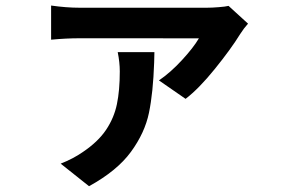

<svg xmlns="http://www.w3.org/2000/svg" viewBox="-20 -572 1017 686"><path d="M837.9 -450Q805.2 -397 748 -326.2Q690.9 -255.4 643.1 -218.8L547.9 -284.7Q588.9 -312.5 630 -357.1Q671.1 -401.6 690.7 -435.1L264.2 -435.3Q216.8 -435.3 162.6 -430.2V-552.2Q217 -544.4 264.2 -544.4H719Q737.3 -544.4 761.7 -546.4Q786.1 -548.3 796.6 -551L866.2 -487.5Q851.1 -470.9 837.9 -450ZM530.8 -348.9Q527.1 -240.7 512.3 -169.2Q497.6 -97.7 448 -29.7Q398.4 38.3 298.1 93.3L196.8 12.7Q241.5 -4.9 275.6 -28.6Q330.3 -65.4 358.9 -108Q387.5 -150.6 397.7 -199.8Q408 -249 408 -316.9Q408 -349.1 400.6 -385.7H531.7Q531.7 -365.7 530.8 -348.9Z"/></svg>

Font: Min Sans VF VF
Style: Regular
Weight: 400
Designer: Jinseong-Kim, NotoSansCJK, Nunito
Foundry: Jinseong-Kim
Version: Version 1.420;Glyphs 3.1.2 (3151)